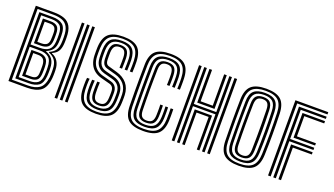

<svg xmlns="http://www.w3.org/2000/svg" viewBox="-64 -1183 2901 1669"><g transform="rotate(20 1387.0 -348.0)"><path d="M47.6 0V-696H216.6Q272.9 -696 312.4 -681.2Q351.9 -666.5 372.6 -629.3Q393.3 -592.2 393.4 -525.1Q393.6 -514.5 393.5 -504Q393.5 -493.4 393.1 -483.4Q392.8 -473.4 391.9 -464.2Q388.4 -424 372.7 -399.1Q357 -374.1 321 -358.4V-354.3Q357.7 -341.3 378.1 -308.5Q398.4 -275.7 399.2 -228.9Q399.7 -215.3 399.7 -203.6Q399.6 -191.9 399.3 -180.4Q399.1 -168.9 397.9 -155.4Q389.7 -65.6 345 -32.8Q300.4 0 220 0ZM71.6 -20.8H220Q287.5 -20.8 326.3 -48.7Q365.1 -76.7 373.8 -154.5Q375.1 -168.9 375.4 -180.3Q375.8 -191.6 375.8 -203Q375.7 -214.3 375.2 -228Q374.2 -279.1 353.7 -308.3Q333.2 -337.5 293.5 -353.2V-358.6Q330.6 -374.7 347.4 -399.3Q364.3 -423.9 367.9 -464.7Q369.2 -479.9 369.4 -494.4Q369.6 -508.9 369.4 -525.2Q369.2 -583.7 351.5 -616.3Q333.9 -648.9 299.9 -662.1Q265.9 -675.2 216.6 -675.2H71.6ZM95.6 -41.7V-654.4H216.6Q278.5 -654.4 311.9 -627.9Q345.4 -601.4 345.4 -525.1Q345.7 -509.1 345.5 -495.4Q345.3 -481.7 343.9 -463.2Q341 -423.3 323.1 -398.2Q305.3 -373.1 266.6 -356.8V-353.9Q309.2 -337.9 329.8 -307.8Q350.4 -277.7 351.3 -226.9Q351.7 -213.6 351.7 -202.4Q351.7 -191.2 351.3 -180.1Q350.9 -169 350 -155.3Q344.5 -88.9 311.6 -65.3Q278.6 -41.7 220 -41.7ZM119.4 -363.8H204.6Q258.2 -363.8 287 -385.7Q315.9 -407.6 320.1 -464.1Q321.3 -482.4 321.5 -496.2Q321.7 -509.9 321.4 -525.2Q321.4 -588.5 294.5 -611.1Q267.5 -633.7 216.6 -633.7H119.4ZM143.4 -384.5V-613H216.6Q255.9 -613 276.8 -594.5Q297.7 -576 297.6 -525.2Q297.8 -516.4 297.8 -506.4Q297.7 -496.5 297.4 -486Q297 -475.5 296.2 -464.3Q292.7 -419.3 270.1 -401.9Q247.6 -384.5 204.5 -384.5ZM167.3 -405.4H204.5Q237.4 -405.4 253.6 -418.6Q269.9 -431.9 272.3 -464.3Q273.4 -477.9 273.6 -495.6Q273.9 -513.3 273.6 -525.2Q273.5 -564 259 -578.1Q244.6 -592.2 216.6 -592.2H167.3ZM119.4 -62.2H220Q269 -62.2 295.5 -82Q322 -101.7 326 -154.8Q327 -169.7 327.3 -179.8Q327.7 -190 327.7 -200.4Q327.7 -210.8 327.3 -226Q326.2 -292.8 295.9 -317.9Q265.6 -343 212.4 -343H119.4ZM143.4 -83V-322.2H212.6Q255.1 -322.2 278.8 -300.6Q302.5 -279.1 303.5 -225Q303.9 -213.5 303.9 -202.5Q303.9 -191.5 303.5 -180Q303.1 -168.6 302.3 -155.4Q298.8 -112 277.2 -97.5Q255.6 -83 219.9 -83ZM167.3 -103.8H219.9Q248.2 -103.8 262.3 -115Q276.5 -126.2 278.3 -155.2Q279.3 -175.1 279.6 -189Q280 -203 279.5 -223.9Q278.9 -265.5 262.3 -283.6Q245.8 -301.6 212.7 -301.6H167.3Z M570.1 0V-696H594.1V0ZM474.3 0V-696H498.3V0ZM522.3 0V-696H546.1V0Z M857.5 8.1Q765.2 8.1 723.1 -30.1Q681 -68.2 677.5 -157.1Q677 -172.5 676.9 -192.3Q676.8 -212.1 677.7 -230.4Q678.6 -248.8 680.6 -259.4H704.2Q702.9 -250.2 702 -234.6Q701.1 -218.9 700.9 -199.3Q700.7 -179.6 701.5 -157.9Q704.6 -79.2 741 -45.1Q777.3 -11 857.5 -11Q938.4 -11 975 -45.2Q1011.7 -79.3 1014.9 -158.2Q1015.5 -172.9 1016 -191.9Q1016.4 -210.9 1015.7 -229.1Q1013.5 -284.9 983.4 -321Q953.2 -357.1 899.6 -371.9L818.3 -394.5Q802.6 -398.8 792.2 -408.2Q781.7 -417.5 776.3 -432.5Q770.9 -447.5 770.1 -468Q769.5 -489 769.6 -503.7Q769.7 -518.3 770.2 -535.9Q772.2 -582.3 791.1 -605Q810 -627.6 857.3 -627.6Q901.3 -627.6 920 -605.6Q938.6 -583.5 940.4 -536.1Q940.9 -519.6 940.5 -491.8Q940.1 -464 938.9 -438.4H915.1Q916.3 -466.2 916.6 -492.3Q916.9 -518.4 916.4 -535.5Q914.8 -574.3 901.4 -591.3Q887.9 -608.4 857.3 -608.4Q825.2 -608.4 810.5 -591.4Q795.7 -574.4 794.1 -535Q793.4 -516.2 793.6 -501Q793.8 -485.7 794.1 -468.4Q794.7 -453.4 798.2 -443.2Q801.8 -433.1 808.2 -427Q814.7 -421 823.6 -418.5L904.6 -395.3Q966.6 -377.7 1001.8 -335.9Q1037 -294.1 1039.5 -230.1Q1040 -218.3 1040 -206Q1039.9 -193.7 1039.7 -181.4Q1039.4 -169.2 1038.9 -157.1Q1035.2 -68.2 992.8 -30Q950.3 8.1 857.5 8.1ZM857.5 -30Q792.9 -30 760.5 -58.4Q728.1 -86.8 725.3 -158.8Q724.8 -174.7 724.8 -193.9Q724.8 -213.1 725.6 -230.7Q726.4 -248.3 728 -259.4H751.6Q750.1 -245.8 749.5 -228.8Q748.8 -211.8 748.8 -194.1Q748.8 -176.3 749.3 -159.8Q751.7 -100.8 776.6 -75.1Q801.5 -49.3 857.5 -49.3Q910.4 -49.3 937.5 -73.5Q964.6 -97.7 967.1 -159.8Q967.6 -169 967.7 -178Q967.9 -186.9 968 -195.5Q968.1 -204 968.1 -211.9Q968.1 -219.7 967.7 -226.8Q966.2 -266.8 945.6 -291.3Q925 -315.9 889.7 -325.2L807.4 -347.2Q781.7 -354.2 762.9 -369.5Q744.1 -384.8 733.7 -408.7Q723.3 -432.5 722.3 -464.8Q721.6 -489.2 721.7 -505Q721.9 -520.8 722.4 -538.6Q725.2 -606.6 756.4 -636.3Q787.7 -666 857.3 -666Q924.6 -666 955 -636.2Q985.5 -606.4 988.3 -537.9Q988.9 -521.5 988.5 -492.4Q988.1 -463.3 986.7 -438.4H962.9Q964.1 -462.7 964.5 -492Q964.9 -521.3 964.4 -536.8Q962.2 -596.2 937 -621.5Q911.9 -646.7 857.3 -646.7Q800.6 -646.7 774.6 -621.4Q748.6 -596 746.2 -536.9Q745.5 -516.5 745.6 -502Q745.8 -487.5 746.3 -466.6Q747.1 -439.9 755 -420.4Q762.9 -400.8 777.5 -388.4Q792 -376 812.8 -370.5L894.6 -348.7Q939.9 -336.6 964.9 -305.9Q989.9 -275.1 991.7 -229Q992 -217.8 992.1 -207.5Q992.1 -197.2 991.9 -185.6Q991.6 -174 990.9 -158.9Q987.9 -90 957 -60Q926.1 -30 857.5 -30ZM857.5 -68.4Q814.2 -68.4 794.7 -89.8Q775.1 -111.3 773.3 -160.1Q772.8 -179.4 772.8 -196.8Q772.8 -214.2 773.5 -229.9Q774.1 -245.5 775.3 -259.4H798.9Q797.3 -238.7 796.8 -214Q796.3 -189.2 797.3 -161.4Q798.7 -122 812.8 -104.8Q826.8 -87.6 857.5 -87.6Q889.2 -87.6 903.3 -105.1Q917.4 -122.5 919.1 -162.1Q919.9 -176.4 920.1 -187.6Q920.4 -198.8 920.3 -208.1Q920.3 -217.3 919.9 -225Q919.1 -247.5 908.5 -260.7Q897.9 -273.8 879.7 -278.6L796.9 -300.6Q759 -310.8 732 -332.4Q705 -354 690.4 -387.2Q675.8 -420.5 674.3 -464.9Q673.8 -485.2 673.8 -503.9Q673.9 -522.5 674.5 -539.9Q678.1 -627.9 720.5 -666Q763 -704.1 857.3 -704.1Q949.6 -704.1 991.1 -665.9Q1032.7 -627.8 1036.1 -539.7Q1036.9 -521.3 1036.4 -491.1Q1035.9 -461 1034.7 -438.4H1010.7Q1011.9 -461.5 1012.4 -489.7Q1012.9 -518 1012.1 -538.9Q1009.1 -617.1 973.2 -651.1Q937.3 -685 857.3 -685Q775.2 -685 738.4 -651.1Q701.6 -617.2 698.5 -538.9Q697.8 -518.3 697.8 -502.3Q697.7 -486.4 698.3 -465.5Q699.5 -427.4 711.7 -398.8Q723.9 -370.2 746.7 -351.5Q769.5 -332.7 802.1 -323.9L884.7 -301.8Q903.2 -296.9 916.1 -286.7Q929 -276.5 936 -261.2Q943.1 -246 943.9 -225.8Q944.3 -218.2 944.3 -208.3Q944.4 -198.4 944 -186.7Q943.7 -174.9 943.1 -161.3Q941 -110.9 920.9 -89.6Q900.8 -68.4 857.5 -68.4Z M1294.3 8.3Q1199 8.3 1156.4 -29.8Q1113.8 -67.9 1112 -156.9Q1110.8 -228.2 1110.3 -288.7Q1109.8 -349.2 1110.3 -409.6Q1110.8 -470 1111.8 -540.3Q1113.4 -628.2 1155.7 -666.2Q1197.9 -704.2 1294.1 -704.2Q1389.4 -704.2 1430.7 -665.4Q1472 -626.7 1474.5 -539.6Q1474.9 -527.3 1475 -514.3Q1475.1 -501.4 1475 -488.4Q1474.9 -475.4 1474.6 -462.8Q1474.3 -450.2 1473.9 -438.4H1449.9Q1450.7 -451.6 1451.2 -469.5Q1451.6 -487.5 1451.5 -505.8Q1451.4 -524 1450.7 -538.5Q1448.2 -617.1 1411.7 -651Q1375.3 -684.9 1294.1 -684.9Q1208.8 -684.9 1173 -650.4Q1137.1 -615.9 1136 -539.5Q1135 -471.8 1134.5 -413.2Q1134 -354.6 1134.3 -293.7Q1134.5 -232.7 1136 -157.8Q1137.8 -79.7 1174.2 -45.2Q1210.7 -10.8 1294.3 -10.8Q1379 -10.8 1415.3 -45.7Q1451.6 -80.6 1454.1 -157.8Q1455 -183.3 1454.9 -209.3Q1454.9 -235.3 1454 -259.2H1478Q1478.5 -242.2 1478.8 -224.9Q1479 -207.7 1478.8 -190.7Q1478.7 -173.7 1478 -156.9Q1475.5 -70.7 1434.1 -31.2Q1392.7 8.3 1294.3 8.3ZM1294.3 -30.1Q1224.1 -30.1 1192.6 -59.6Q1161.1 -89.1 1159.8 -157.8Q1158.8 -207.8 1158.4 -254.2Q1158 -300.6 1158 -346.3Q1158 -392 1158.4 -439.6Q1158.8 -487.3 1159.6 -539.5Q1160.8 -608.3 1192.5 -637Q1224.2 -665.8 1294.1 -665.8Q1363.5 -665.8 1394 -636Q1424.6 -606.2 1426.7 -538Q1427.2 -524.5 1427.2 -509.7Q1427.2 -494.8 1426.9 -477.3Q1426.6 -459.8 1425.9 -438.4H1401.9Q1402.4 -457.5 1402.8 -475.3Q1403.2 -493.2 1403.3 -508.8Q1403.4 -524.4 1402.9 -536.8Q1401.2 -595.2 1376.3 -621Q1351.3 -646.7 1294.1 -646.7Q1235.9 -646.7 1210.2 -621.7Q1184.5 -596.6 1183.8 -538.9Q1183.2 -482.6 1182.5 -421.5Q1181.8 -360.4 1181.9 -294.7Q1181.9 -228.9 1183.6 -158.9Q1185.1 -98.5 1211.8 -73.8Q1238.5 -49.2 1294.3 -49.2Q1351.4 -49.2 1377.5 -74.8Q1403.6 -100.4 1406.2 -159.7Q1406.9 -171.4 1407.2 -189Q1407.4 -206.7 1407.2 -225.6Q1406.9 -244.5 1406.1 -259.2H1430Q1430.7 -242.3 1430.9 -225.2Q1431 -208.1 1430.8 -191.5Q1430.7 -174.8 1430.1 -158.5Q1427.6 -91.4 1396.9 -60.8Q1366.2 -30.1 1294.3 -30.1ZM1294.3 -68.4Q1249.5 -68.4 1229.3 -89.3Q1209.1 -110.2 1208 -158.6Q1206.6 -212.9 1206.1 -259.7Q1205.6 -306.4 1205.6 -350.5Q1205.6 -394.6 1206.2 -440.7Q1206.8 -486.7 1207.8 -539.3Q1208.7 -586.4 1228.7 -606.9Q1248.7 -627.4 1294.1 -627.4Q1339 -627.4 1358.1 -605.6Q1377.2 -583.8 1378.8 -536.4Q1379.4 -522.8 1379.4 -506.8Q1379.4 -490.9 1379 -473.6Q1378.6 -456.2 1377.9 -438.4H1354.1Q1354.6 -452.2 1355 -469.2Q1355.4 -486.2 1355.4 -503.8Q1355.5 -521.4 1354.9 -536.4Q1353.7 -574.4 1339.9 -591.4Q1326 -608.4 1294.1 -608.4Q1261.6 -608.4 1247.2 -592.1Q1232.7 -575.8 1231.6 -538Q1230.4 -486.7 1229.8 -438.8Q1229.2 -390.8 1229.2 -344.6Q1229.2 -298.5 1229.9 -252.6Q1230.6 -206.6 1231.6 -159.3Q1232.7 -120.8 1247.2 -104.2Q1261.8 -87.5 1294.3 -87.5Q1327 -87.5 1342.1 -104.2Q1357.2 -120.9 1358.4 -160.2Q1358.9 -173.3 1359.1 -190.4Q1359.4 -207.6 1359.3 -225.7Q1359.2 -243.9 1358.3 -259.2H1382.3Q1382.8 -242.9 1383 -226.3Q1383.2 -209.7 1383 -193Q1382.9 -176.4 1382.3 -160.1Q1380.5 -111.6 1360.4 -90Q1340.4 -68.4 1294.3 -68.4Z M1606.1 0V-696H1629.9V-363.8H1837.9V-696H1861.8V0H1837.9V-343H1629.9V0ZM1654.7 0 1653.9 -322.2H1813.9V0H1790V-301.5H1677.8V0ZM1558.1 0V-696H1582.1V0ZM1885.7 0V-696H1909.7V0ZM1653.9 -384.5V-696H1677.8V-405.4H1790V-696H1813.9V-384.5Z M2179.1 8.1Q2083.9 8.1 2041.2 -30.1Q1998.6 -68.3 1996.8 -157.7Q1995.8 -207.3 1995.3 -253.6Q1994.8 -299.8 1994.8 -345.6Q1994.8 -391.3 1995.3 -438.9Q1995.8 -486.6 1996.8 -538.8Q1998.6 -627.9 2041.2 -666Q2083.8 -704.1 2179.1 -704.1Q2272.7 -704.1 2315 -666.1Q2357.3 -628.1 2360.6 -539Q2362.4 -487.7 2363.2 -441Q2364 -394.3 2364 -348.8Q2364 -303.4 2363.2 -256.5Q2362.4 -209.5 2360.6 -157.7Q2357.3 -68.1 2315 -30Q2272.6 8.1 2179.1 8.1ZM2179.1 -11.1Q2260.6 -11.1 2297.3 -45.1Q2334.1 -79.2 2336.6 -158.5Q2338 -207.8 2338.8 -254Q2339.6 -300.2 2339.6 -345.8Q2339.6 -391.5 2338.9 -438.9Q2338.2 -486.4 2336.6 -538.2Q2334.1 -617.3 2297.3 -651.1Q2260.5 -684.9 2179.1 -684.9Q2098.5 -684.9 2060.5 -651.9Q2022.6 -618.9 2020.6 -538.2Q2019.5 -491 2019 -445.2Q2018.5 -399.3 2018.6 -353Q2018.6 -306.7 2019.2 -258.5Q2019.8 -210.3 2020.8 -158.5Q2022.6 -79.5 2059.4 -45.3Q2096.2 -11.1 2179.1 -11.1ZM2179.1 -30.2Q2110.5 -30.2 2078.3 -59.1Q2046.1 -88.1 2044.6 -158.4Q2043.8 -203.4 2043.3 -248.5Q2042.8 -293.7 2042.8 -340.3Q2042.8 -386.8 2043.2 -436Q2043.6 -485.2 2044.6 -538.2Q2045.9 -608.9 2078.7 -637.4Q2111.4 -665.8 2179.1 -665.8Q2247.1 -665.8 2278.5 -636.4Q2309.9 -607 2312.6 -537.6Q2314.6 -484 2315.5 -435.8Q2316.4 -387.6 2316.3 -342.2Q2316.2 -296.7 2315.2 -251.7Q2314.2 -206.6 2312.6 -159.3Q2309.9 -89.8 2278.8 -60Q2247.7 -30.2 2179.1 -30.2ZM2179.1 -49.4Q2235.9 -49.4 2261.2 -75.1Q2286.5 -100.8 2288.6 -160.1Q2290.2 -211.1 2291 -258.1Q2291.8 -305.1 2291.8 -350.5Q2291.8 -395.8 2291 -441.8Q2290.2 -487.7 2288.6 -536.6Q2286.6 -596.5 2260.6 -621.5Q2234.5 -646.6 2179.1 -646.6Q2121.1 -646.6 2095.6 -621.2Q2070.1 -595.8 2068.6 -537.4Q2067.2 -470.6 2066.6 -411.2Q2065.9 -351.9 2066.4 -291Q2066.9 -230.2 2068.6 -159.2Q2070.1 -100.4 2095.8 -74.9Q2121.5 -49.4 2179.1 -49.4ZM2179.1 -68.6Q2134.3 -68.6 2114.1 -89.7Q2093.9 -110.7 2092.8 -159.3Q2091.8 -207.2 2091.2 -253.7Q2090.6 -300.2 2090.6 -346.6Q2090.6 -393.1 2091.1 -440.5Q2091.6 -487.9 2092.8 -537.4Q2093.9 -585.6 2114.2 -606.5Q2134.4 -627.4 2179.1 -627.4Q2223.5 -627.4 2243.3 -606.1Q2263 -584.8 2264.8 -535.8Q2266.6 -483.6 2267.4 -437.2Q2268.3 -390.8 2268.3 -346.5Q2268.3 -302.2 2267.4 -256.8Q2266.6 -211.3 2264.8 -160.8Q2263.1 -111.8 2243.4 -90.2Q2223.7 -68.6 2179.1 -68.6ZM2179.1 -88Q2211.2 -88 2225.5 -105.1Q2239.7 -122.3 2240.6 -162.5Q2242.1 -229 2242.6 -286.4Q2243 -343.8 2242.6 -403Q2242.1 -462.2 2240.6 -534.2Q2239.7 -573.8 2225.5 -590.9Q2211.4 -608 2179.1 -608Q2147.3 -608 2132.4 -591.8Q2117.5 -575.5 2116.4 -535.7Q2115.4 -488.1 2114.8 -442Q2114.2 -396 2114.2 -350.1Q2114.2 -304.2 2114.7 -257.3Q2115.3 -210.3 2116.4 -160.6Q2117.5 -119.4 2133 -103.7Q2148.5 -88 2179.1 -88Z M2449.1 0V-696H2753.1V-675.2H2473.1V0ZM2544.9 0V-322.2H2744.4V-301.5H2568.8V0ZM2497.1 0V-654.4H2753.1V-633.7H2520.9V-363.8H2744.4V-343H2520.9V0ZM2544.9 -384.5V-613H2753.1V-592.2H2568.8V-405.4H2744.4V-384.5Z"/></g></svg>

Font: Big Shoulders Inline Text SC Thin
Style: Regular
Weight: 100
Designer: Patric King
Foundry: XO Type Co
Version: Version 2.002